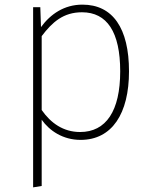

<svg xmlns="http://www.w3.org/2000/svg" viewBox="-20 -593 651 829"><path d="M336 -573C257 -573 198 -532 157 -476L154 -562H123V216L160 210V-76C194 -28 252 11 328 11C464 11 537 -103 537 -285C537 -471 467 -573 336 -573ZM326 -23C253 -23 199 -62 160 -118V-437C206 -498 254 -540 334 -540C442 -540 499 -455 499 -285C499 -114 438 -23 326 -23Z"/></svg>

Font: Glow Sans SC Normal ExtraLight
Style: Regular
Weight: 200
Designer: Ryoko NISHIZUKA (kana, bopomofo & ideographs); Paul D. Hunt (Latin, Greek & Cyrillic); Sandoll Communications, Soo-young
Version: Version 0.93